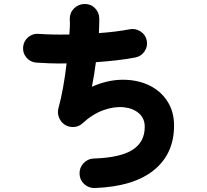

<svg xmlns="http://www.w3.org/2000/svg" viewBox="-20 -862 1040 963"><path d="M456 81Q425 82 402.5 61.5Q380 41 379 10Q378 -21 399 -43.5Q420 -66 451 -67Q582 -71 644 -110Q706 -149 706 -226Q706 -268 677 -293.5Q648 -319 601 -324Q554 -329 499 -309.5Q444 -290 392 -242Q374 -226 349 -225Q324 -224 304 -237Q284 -251 275.5 -273.5Q267 -296 273 -319Q286 -365 296.5 -424Q307 -483 314 -544Q268 -543 228.5 -544.5Q189 -546 161 -548Q131 -551 112 -574Q93 -597 96 -627Q99 -657 122 -676Q145 -695 175 -692Q202 -690 242 -689Q282 -688 328 -689Q330 -712 330.5 -731Q331 -750 330 -765Q329 -797 350.5 -819Q372 -841 403 -842Q434 -843 455.5 -822Q477 -801 478 -770Q478 -754 477.5 -735.5Q477 -717 476 -696Q520 -699 559.5 -704Q599 -709 630 -715Q659 -721 684.5 -704.5Q710 -688 716 -659Q722 -630 705.5 -605Q689 -580 660 -574Q620 -566 568.5 -560Q517 -554 461 -550Q457 -519 452 -488Q447 -457 441 -427Q518 -461 591.5 -462Q665 -463 724 -436Q783 -409 818 -356.5Q853 -304 853 -232Q853 -90 751 -8Q649 74 456 81Z"/></svg>

Font: Zen Maru Gothic Black
Style: Regular
Weight: 900
Designer: Yoshimichi Ohira
Foundry: Positype
Version: Version 1.001